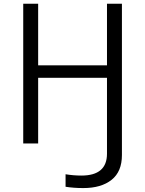

<svg xmlns="http://www.w3.org/2000/svg" viewBox="-20 -751 760 1005"><path d="M101.6 0V-731.4H179.7V-409.2H540V-731.4H618.2V60.5Q618.2 147.5 564 190.4Q509.8 233.4 416 233.4Q366.2 233.4 323.2 226.6V161.1Q364.3 168 406.2 168Q540 168 540 53.7V-343.8H179.7V0Z"/></svg>

Font: Gothic A1
Style: Regular
Weight: 400
Designer: HanYang I&C Co.,Ltd.
Foundry: HanYang I&C Co.,Ltd.
Version: Version 2.50